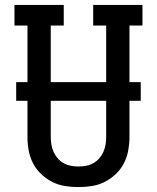

<svg xmlns="http://www.w3.org/2000/svg" viewBox="-20 -755 640 783"><path d="M300 8Q272 8 244.5 3.5Q217 -1 192.5 -13.5Q168 -26 147.5 -45.5Q127 -65 114.5 -89.5Q102 -114 97 -141.5Q92 -169 92 -196V-651H39V-735H240V-651H187V-196Q187 -181 189.5 -165.5Q192 -150 198.5 -135.5Q205 -121 215.5 -109Q226 -97 239.5 -89.5Q253 -82 268.5 -79Q284 -76 300 -76Q316 -76 331.5 -79Q347 -82 360.5 -89.5Q374 -97 384.5 -109Q395 -121 401.5 -135.5Q408 -150 410.5 -165.5Q413 -181 413 -196V-651H360V-735H561V-651H508V-196Q508 -169 503 -141.5Q498 -114 485.5 -89.5Q473 -65 452.5 -45.5Q432 -26 407.5 -13.5Q383 -1 355.5 3.5Q328 8 300 8ZM46 -344V-420H554V-344Z"/></svg>

Font: Iosevka Curly Slab MdEx
Style: Regular
Weight: 500
Width: 7
Monospace: yes
Designer: Belleve Invis
Foundry: Belleve Invis
Version: Version 11.1.0; ttfautohint (v1.8.3)